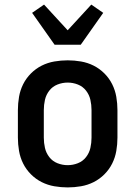

<svg xmlns="http://www.w3.org/2000/svg" viewBox="-20 -805 590 837"><path d="M275 12Q246 12 217 7Q188 2 162 -11Q136 -24 115 -45Q94 -66 81 -92Q68 -118 63 -147Q58 -176 58 -205V-325Q58 -354 63 -383Q68 -412 81 -438Q94 -464 115 -485Q136 -506 162 -519Q188 -532 217 -537Q246 -542 275 -542Q304 -542 333 -537Q362 -532 388 -519Q414 -506 435 -485Q456 -464 469 -438Q482 -412 487 -383Q492 -354 492 -325V-205Q492 -176 487 -147Q482 -118 469 -92Q456 -66 435 -45Q414 -24 388 -11Q362 2 333 7Q304 12 275 12ZM275 -85Q298 -85 319.5 -93.5Q341 -102 355 -120Q369 -138 374 -160Q379 -182 379 -205V-325Q379 -348 374 -370Q369 -392 355 -410Q341 -428 319.5 -436.5Q298 -445 275 -445Q252 -445 230.5 -436.5Q209 -428 195 -410Q181 -392 176 -370Q171 -348 171 -325V-205Q171 -182 176 -160Q181 -138 195 -120Q209 -102 230.5 -93.5Q252 -85 275 -85ZM218 -610 120 -749 172 -785 275 -673 378 -785 430 -749 332 -610Z"/></svg>

Font: Lode Term
Style: Bold
Weight: 700
Monospace: yes
Designer: Belleve Invis
Foundry: Belleve Invis
Version: Version 29.2.0